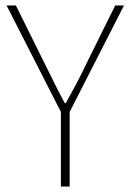

<svg xmlns="http://www.w3.org/2000/svg" viewBox="-20 -680 476 700"><path d="M202 0H234V-272L432 -660H400L294 -446C272 -398 246 -352 220 -304H216C190 -352 168 -398 144 -446L38 -660H4L202 -272V0Z"/></svg>

Font: Assistant ExtraLight
Style: Regular
Weight: 275
Designer: Hebrew By Ben Nathan, Latin by Paul Hunt
Version: Version 2.001;PS 002.001;hotconv 1.0.88;makeotf.lib2.5.64775